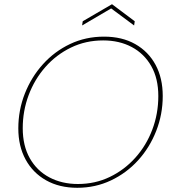

<svg xmlns="http://www.w3.org/2000/svg" viewBox="-20 -884 832 912"><path d="M347 8Q262 8 199 -27.5Q136 -63 101.5 -126.5Q67 -190 67 -274Q67 -361 98 -439.5Q129 -518 184 -579Q239 -640 313 -675Q387 -710 474 -710Q560 -710 622.5 -674.5Q685 -639 719 -576Q753 -513 753 -428Q753 -341 722 -262Q691 -183 636 -122.5Q581 -62 507 -27Q433 8 347 8ZM350 -10Q432 -10 501.5 -43.5Q571 -77 623 -135Q675 -193 703.5 -268.5Q732 -344 732 -428Q732 -511 698.5 -570Q665 -629 606 -660.5Q547 -692 470 -692Q387 -692 317 -658Q247 -624 195.5 -565.5Q144 -507 116 -432Q88 -357 88 -275Q88 -192 121.5 -132.5Q155 -73 214.5 -41.5Q274 -10 350 -10ZM620 -783 617 -763 508 -844 370 -763 373 -783 512 -864Z"/></svg>

Font: Poppins Variable
Style: Italic
Weight: 100
Italic angle: -10°
Designer: Jonny Pinhorn
Foundry: Indian Type Foundry
Version: Version 6.000